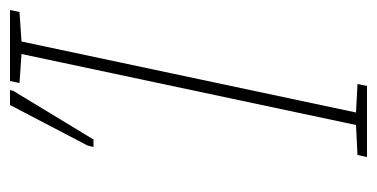

<svg xmlns="http://www.w3.org/2000/svg" viewBox="-205 -549 754 384"><g transform="rotate(-90 172.0 -357.0)"><path d="M50 0H192L196 -19L139 -22L281 -691L340 -695L344 -714H202L198 -695L256 -691L114 -22L54 -19ZM70 -547H85L182 -707L184 -714H154L73 -559Z"/></g></svg>

Font: Noto Sans ExtraCondensed Thin
Style: Italic
Weight: 100
Width: 2
Italic angle: -12°
Designer: Monotype Design Team
Foundry: Monotype Imaging Inc.
Version: Version 2.013